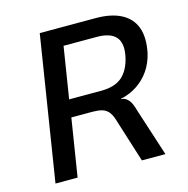

<svg xmlns="http://www.w3.org/2000/svg" viewBox="-104 -805 887 906"><g transform="rotate(-15 339.5 -352.5)"><path d="M57 0 169 -705H443Q518 -705 566.5 -679.5Q615 -654 633 -605Q651 -556 636 -482Q625 -435 600.5 -399.5Q576 -364 540 -340Q504 -316 458 -306L462 -304L472 -303Q487 -297 498 -282.5Q509 -268 518 -235L594 0H479L410 -219Q402 -244 389.5 -258Q377 -272 358.5 -277Q340 -282 312 -282H210L165 0ZM222 -367H379Q445 -367 481 -398Q517 -429 531 -493Q544 -557 517 -587.5Q490 -618 424 -618H262Z"/></g></svg>

Font: Nunito Sans 7pt SemiCondensed SemiBold
Style: Italic
Weight: 600
Width: 4
Italic angle: -9°
Designer: Vernon Adams
Foundry: Vernon Adams
Version: Version 3.101;gftools[0.9.27]